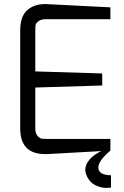

<svg xmlns="http://www.w3.org/2000/svg" viewBox="-20 -752 607 941"><path d="M462 69Q462 106 524 107V167Q514 169 498 169Q482 169 457 160Q431 150 416 129Q398 103 398 79Q398 55 419 30Q439 5 482 -14H521Q462 36 462 69ZM79 -602Q79 -671 113 -702Q148 -732 199 -732H205L521 -716V-658H205Q181 -658 169 -648Q156 -639 154.5 -629.5Q153 -620 153 -602V-402L481 -392V-333L153 -323V-123Q153 -98 164 -86Q175 -74 185 -72Q195 -71 215 -71H521V-14L215 3H200Q79 3 79 -123Z"/></svg>

Font: Mina
Style: Regular
Weight: 400
Version: Version 1.000